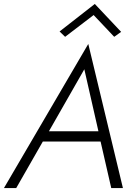

<svg xmlns="http://www.w3.org/2000/svg" viewBox="-40 -950 677 970"><path d="M148 -235H498L489 -287H173ZM386 -600 462 -266 464 -253 522 0H581L406 -728L-20 0H42L189 -257L197 -269ZM433 -874 537 -764 572 -789 439 -930 261 -791 289 -764Z"/></svg>

Font: Jost Light
Style: Italic
Weight: 300
Italic angle: -5°
Version: Version 3.710